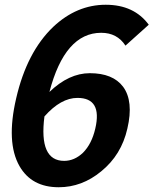

<svg xmlns="http://www.w3.org/2000/svg" viewBox="-20 -774 646 808"><path d="M329 -131Q366 -168 381 -233Q411 -362 306 -362Q236 -362 167 -284Q143 -97 250 -97Q293 -97 329 -131ZM508 -582Q473 -636 406 -636Q253 -636 188 -387Q270 -466 358 -466Q455 -466 498 -409Q543 -348 516 -233Q491 -122 406 -53Q325 14 227 14Q113 14 62 -75Q5 -175 48 -360Q93 -555 204 -661Q303 -754 425 -754Q544 -754 606 -670Z"/></svg>

Font: KaiGen Gothic CN Bold
Style: Bold
Weight: 700
Designer: Ryoko NISHIZUKA  (kana & ideographs); Paul D. Hunt (Latin, Greek & Cyrillic); Wenlong ZHANG  (bopomofo); Sandoll Communi
Foundry: Adobe Systems Incorporated
Version: Version 1.002.20150501